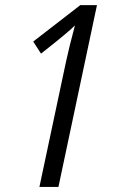

<svg xmlns="http://www.w3.org/2000/svg" viewBox="-20 -734 461 754"><path d="M209.5 0H134.8L238.8 -489.7Q252 -551.3 274.4 -634.3Q252.9 -611.3 141.1 -523.4L110.4 -570.8L295.4 -713.9H360.8Z"/></svg>

Font: Open Sans Hebrew Condensed
Style: Italic
Weight: 400
Width: 3
Italic angle: -12°
Foundry: Ascender Corporation, Yanek Iontef
Version: Version 2.001;PS 002.001;hotconv 1.0.70;makeotf.lib2.5.58329